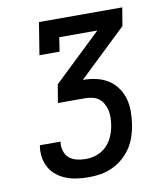

<svg xmlns="http://www.w3.org/2000/svg" viewBox="-82 -805 765 874"><g transform="rotate(-10 300.0 -367.5)"><path d="M259 0Q232 0 205.5 -3.5Q179 -7 155.5 -16Q132 -25 112 -40.5Q92 -56 79.5 -78Q67 -100 63 -126Q59 -152 63 -178Q63 -179 63.5 -180Q64 -181 64 -182H159Q159 -182 159 -181.5Q159 -181 159 -180Q156 -159 162 -139Q168 -119 182.5 -106.5Q197 -94 217.5 -89Q238 -84 259 -84Q284 -84 309.5 -92.5Q335 -101 354.5 -120.5Q374 -140 384.5 -164.5Q395 -189 399 -214Q402 -231 402.5 -249Q403 -267 399.5 -283Q396 -299 388 -314Q380 -329 367.5 -339Q355 -349 338 -353Q321 -357 304 -357H178L192 -441L412 -651H236L226 -586H133L157 -735H542L528 -651L308 -441Q339 -441 368.5 -434.5Q398 -428 422.5 -413Q447 -398 464.5 -374Q482 -350 490 -322Q498 -294 498 -263Q498 -232 493 -201Q489 -174 480 -147Q471 -120 455 -96Q439 -72 416.5 -52.5Q394 -33 367.5 -21Q341 -9 313.5 -4.5Q286 0 259 0Z"/></g></svg>

Font: Iosevka Etoile Medium Oblique
Style: Regular
Weight: 500
Italic angle: -9°
Designer: Belleve Invis
Foundry: Belleve Invis
Version: Version 15.5.2; ttfautohint (v1.8.4)